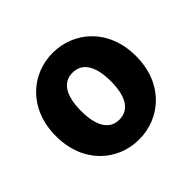

<svg xmlns="http://www.w3.org/2000/svg" viewBox="-131 -656 815 815"><g transform="rotate(-45 276.5 -248.0)"><path d="M276 12C403 12 517 -83 517 -248C517 -413 403 -508 276 -508C150 -508 36 -413 36 -248C36 -83 150 12 276 12ZM276 -107C215 -107 187 -162 187 -248C187 -334 215 -389 276 -389C338 -389 366 -334 366 -248C366 -162 338 -107 276 -107Z"/></g></svg>

Font: Giro Sans Regular
Style: Bold
Weight: 700
Designer: Paul D. Hunt
Foundry: Adobe Systems Incorporated
Version: Version 1.000;PS 1.0;hotconv 1.0.88;makeotf.lib2.5.647800